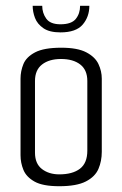

<svg xmlns="http://www.w3.org/2000/svg" viewBox="-20 -640 423 664"><path d="M185 4Q128 4 99.5 -12Q71 -28 61 -52.5Q51 -77 51 -103V-368Q51 -394 61 -418.5Q71 -443 101.5 -459Q132 -475 192 -475Q248 -475 278.5 -459Q309 -443 320.5 -418.5Q332 -394 332 -368V-115Q332 -83 320.5 -56Q309 -29 277 -12.5Q245 4 185 4ZM185 -37Q231 -37 256.5 -56.5Q282 -76 282 -119V-360Q282 -398 257.5 -417Q233 -436 191 -436Q150 -436 125.5 -417Q101 -398 101 -360V-112Q101 -74 125 -55.5Q149 -37 185 -37ZM189 -528Q151 -528 130 -542.5Q109 -557 101 -578Q93 -599 93 -620H126Q126 -595 140 -575.5Q154 -556 189 -556Q227 -556 242 -574.5Q257 -593 257 -620H289Q289 -582 266 -555Q243 -528 189 -528Z"/></svg>

Font: Smooch Sans
Style: Regular
Weight: 400
Designer: Robert E. Leuschke
Foundry: Robert E. Leuschke
Version: Version 1.010; ttfautohint (v1.8.3)